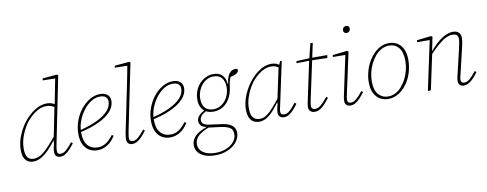

<svg xmlns="http://www.w3.org/2000/svg" viewBox="-76 -1140 4516 1782"><g transform="rotate(-10 2182.0 -248.5)"><path d="M160 12Q131 12 108.5 -0.5Q86 -13 73.5 -41Q61 -69 61 -116Q61 -167 78.5 -220.5Q96 -274 126 -323.5Q156 -373 196 -412Q236 -451 281 -474.5Q326 -498 373 -498Q391 -498 406.5 -494.5Q422 -491 434.5 -484Q447 -477 457 -468L453 -442Q433 -459 411 -466.5Q389 -474 364 -474Q327 -474 294.5 -458.5Q262 -443 233.5 -419Q205 -395 182 -368Q164 -346 148 -317.5Q132 -289 118.5 -257Q105 -225 97.5 -191Q90 -157 90 -122Q90 -62 110 -37.5Q130 -13 167 -13Q203 -13 237.5 -35Q272 -57 310 -98Q348 -139 395 -195L398 -159H383Q347 -109 310 -70.5Q273 -32 235 -10Q197 12 160 12ZM412 11Q389 11 375.5 -2.5Q362 -16 362 -41Q362 -57 365.5 -78Q369 -99 377 -130L374 -132L440 -462L443 -467L493 -723L501 -712L373 -715L377 -733L511 -745L524 -738L399 -118Q395 -100 392 -80.5Q389 -61 389 -47Q389 -30 397 -22.5Q405 -15 421 -15Q446 -15 472 -37Q498 -59 534 -104L548 -92Q525 -62 503.5 -38.5Q482 -15 459.5 -2Q437 11 412 11Z M763 12Q722 12 688 -7Q654 -26 633.5 -66Q613 -106 613 -169Q613 -230 634 -288.5Q655 -347 692 -394Q729 -441 776.5 -469.5Q824 -498 876 -498Q916 -498 942.5 -478Q969 -458 969 -418Q969 -379 946 -343Q923 -307 879.5 -276.5Q836 -246 772.5 -221Q709 -196 627 -178L626 -197Q728 -221 798.5 -255Q869 -289 905.5 -329.5Q942 -370 942 -416Q942 -446 923 -460.5Q904 -475 871 -475Q827 -475 786 -449Q745 -423 712 -379Q679 -335 660 -282.5Q641 -230 641 -176Q641 -94 676.5 -54Q712 -14 771 -14Q802 -14 827.5 -25Q853 -36 875 -57Q897 -78 918 -105L933 -94Q918 -71 900.5 -51.5Q883 -32 861.5 -18Q840 -4 816 4Q792 12 763 12Z M1091 11Q1068 11 1054 -3Q1040 -17 1040 -41Q1040 -57 1043 -75.5Q1046 -94 1050 -116L1133 -519Q1144 -571 1153.5 -621Q1163 -671 1173 -723L1181 -712L1053 -715L1057 -733L1192 -745L1205 -738L1078 -118Q1075 -100 1071.5 -80.5Q1068 -61 1068 -47Q1068 -30 1076.5 -22.5Q1085 -15 1101 -15Q1125 -15 1151.5 -37Q1178 -59 1213 -104L1227 -92Q1205 -62 1183 -38.5Q1161 -15 1138.5 -2Q1116 11 1091 11Z M1448 12Q1407 12 1373 -7Q1339 -26 1318.5 -66Q1298 -106 1298 -169Q1298 -230 1319 -288.5Q1340 -347 1377 -394Q1414 -441 1461.5 -469.5Q1509 -498 1561 -498Q1601 -498 1627.5 -478Q1654 -458 1654 -418Q1654 -379 1631 -343Q1608 -307 1564.5 -276.5Q1521 -246 1457.5 -221Q1394 -196 1312 -178L1311 -197Q1413 -221 1483.5 -255Q1554 -289 1590.5 -329.5Q1627 -370 1627 -416Q1627 -446 1608 -460.5Q1589 -475 1556 -475Q1512 -475 1471 -449Q1430 -423 1397 -379Q1364 -335 1345 -282.5Q1326 -230 1326 -176Q1326 -94 1361.5 -54Q1397 -14 1456 -14Q1487 -14 1512.5 -25Q1538 -36 1560 -57Q1582 -78 1603 -105L1618 -94Q1603 -71 1585.5 -51.5Q1568 -32 1546.5 -18Q1525 -4 1501 4Q1477 12 1448 12Z M1833 248Q1778 248 1737 233Q1696 218 1673 190Q1650 162 1650 124Q1650 86 1670 57Q1690 28 1724.5 7.5Q1759 -13 1801 -26L1822 -20Q1749 8 1714.5 40.5Q1680 73 1680 120Q1680 166 1721.5 196Q1763 226 1839 226Q1894 226 1939.5 207.5Q1985 189 2012 156.5Q2039 124 2039 83Q2039 59 2029 42.5Q2019 26 1994.5 15Q1970 4 1927 -2L1816 -16Q1811 -17 1805.5 -17.5Q1800 -18 1795 -19V-26Q1761 -32 1745 -50Q1729 -68 1729 -90Q1729 -119 1750 -142Q1771 -165 1806 -181V-190L1835 -179Q1787 -157 1771 -137Q1755 -117 1755 -96Q1755 -73 1771 -60Q1787 -47 1827 -42L1937 -27Q1984 -21 2012.5 -7Q2041 7 2054 28.5Q2067 50 2067 77Q2067 110 2050 140.5Q2033 171 2002 195Q1971 219 1928 233.5Q1885 248 1833 248ZM1885 -154Q1846 -154 1817.5 -169.5Q1789 -185 1772.5 -215Q1756 -245 1756 -288Q1756 -331 1770 -369Q1784 -407 1810 -436Q1836 -465 1870.5 -481.5Q1905 -498 1945 -498Q1981 -498 2005.5 -483.5Q2030 -469 2043.5 -444Q2057 -419 2058 -386L2063 -385Q2068 -427 2080.5 -454.5Q2093 -482 2111 -495.5Q2129 -509 2151 -509Q2157 -509 2162 -508Q2167 -507 2171 -506Q2173 -504 2173.5 -501.5Q2174 -499 2174 -495Q2174 -479 2155 -465Q2136 -451 2088 -443L2104 -457Q2098 -446 2092 -432.5Q2086 -419 2081.5 -401Q2077 -383 2074 -356Q2068 -309 2052 -271.5Q2036 -234 2011.5 -208Q1987 -182 1955 -168Q1923 -154 1885 -154ZM1889 -176Q1923 -176 1951 -190.5Q1979 -205 2000 -230.5Q2021 -256 2032.5 -288.5Q2044 -321 2044 -356Q2044 -411 2018.5 -443.5Q1993 -476 1939 -476Q1906 -476 1877.5 -460.5Q1849 -445 1828 -419Q1807 -393 1795.5 -360Q1784 -327 1784 -292Q1784 -255 1796 -229Q1808 -203 1831.5 -189.5Q1855 -176 1889 -176Z M2288 12Q2259 12 2235.5 -0.5Q2212 -13 2198 -42.5Q2184 -72 2184 -121Q2184 -170 2201 -222.5Q2218 -275 2247.5 -324Q2277 -373 2315.5 -412Q2354 -451 2398.5 -474.5Q2443 -498 2489 -498Q2508 -498 2523.5 -494Q2539 -490 2551 -482.5Q2563 -475 2571 -464L2567 -439Q2549 -458 2528.5 -466Q2508 -474 2481 -474Q2448 -474 2418 -460.5Q2388 -447 2362.5 -426.5Q2337 -406 2316 -383Q2289 -354 2265.5 -312Q2242 -270 2227.5 -222Q2213 -174 2213 -127Q2213 -63 2235.5 -38Q2258 -13 2296 -13Q2331 -13 2363 -35Q2395 -57 2430.5 -98Q2466 -139 2510 -195L2513 -159H2498Q2463 -109 2429 -70Q2395 -31 2360.5 -9.5Q2326 12 2288 12ZM2520 11Q2497 11 2482.5 -3Q2468 -17 2468 -41Q2468 -53 2470 -65Q2472 -77 2475.5 -91Q2479 -105 2484 -125L2481 -127L2553 -465L2555 -466L2576 -510L2590 -507L2506 -114Q2502 -97 2498 -79Q2494 -61 2494 -45Q2494 -29 2503 -22Q2512 -15 2527 -15Q2554 -15 2580 -37.5Q2606 -60 2640 -105L2655 -92Q2633 -62 2611.5 -38.5Q2590 -15 2567.5 -2Q2545 11 2520 11Z M2721 -463 2725 -482 2857 -488H2861H3016L3011 -461L2858 -465H2856ZM2810 11Q2786 11 2770.5 -3.5Q2755 -18 2755 -42Q2755 -60 2758.5 -78Q2762 -96 2767 -118L2839 -456L2880 -623H2903L2795 -120Q2791 -102 2787.5 -83Q2784 -64 2784 -49Q2784 -32 2793.5 -23.5Q2803 -15 2820 -15Q2837 -15 2854.5 -24.5Q2872 -34 2892.5 -55Q2913 -76 2939 -108L2953 -96Q2928 -64 2906 -40Q2884 -16 2861 -2.5Q2838 11 2810 11Z M3096 -39Q3096 -57 3099.5 -75.5Q3103 -94 3108 -116L3184 -474L3190 -460L3063 -461L3066 -479L3201 -494L3216 -487L3136 -118Q3132 -100 3128 -80.5Q3124 -61 3124 -46Q3124 -30 3132.5 -22.5Q3141 -15 3157 -15Q3181 -15 3207.5 -37Q3234 -59 3269 -104L3283 -92Q3261 -62 3239 -38.5Q3217 -15 3194.5 -2Q3172 11 3147 11Q3124 11 3110 -2.5Q3096 -16 3096 -39ZM3229 -658Q3217 -658 3208 -666Q3199 -674 3199 -687Q3199 -704 3210 -714Q3221 -724 3234 -724Q3247 -724 3255.5 -716Q3264 -708 3264 -695Q3264 -679 3253.5 -668.5Q3243 -658 3229 -658Z M3503 12Q3463 12 3428.5 -7Q3394 -26 3372.5 -66.5Q3351 -107 3351 -171Q3351 -229 3369 -287Q3387 -345 3420.5 -392.5Q3454 -440 3499 -469Q3544 -498 3598 -498Q3640 -498 3674.5 -478Q3709 -458 3729 -417.5Q3749 -377 3749 -313Q3749 -252 3731 -194Q3713 -136 3679.5 -89.5Q3646 -43 3601 -15.5Q3556 12 3503 12ZM3507 -11Q3544 -11 3576.5 -28Q3609 -45 3635.5 -75.5Q3662 -106 3681 -144Q3700 -182 3710 -224Q3720 -266 3720 -307Q3720 -394 3685.5 -434.5Q3651 -475 3595 -475Q3557 -475 3523.5 -457Q3490 -439 3464 -408.5Q3438 -378 3419 -339.5Q3400 -301 3390 -258.5Q3380 -216 3380 -175Q3380 -91 3416 -51Q3452 -11 3507 -11Z M3885 4 3878 0 3979 -474 3984 -460 3857 -461 3860 -479 3992 -494 4007 -487 3980 -354 3981 -351 3952 -216Q3940 -162 3929 -108Q3918 -54 3906 0ZM4215 11Q4193 11 4179 -2.5Q4165 -16 4165 -37Q4165 -56 4168.5 -71.5Q4172 -87 4177 -108L4229 -328Q4236 -360 4240.5 -384Q4245 -408 4245 -425Q4245 -449 4232.5 -460.5Q4220 -472 4193 -472Q4162 -472 4130 -456.5Q4098 -441 4058.5 -407.5Q4019 -374 3966 -319L3965 -352H3979Q4021 -404 4060.5 -436Q4100 -468 4135.5 -483Q4171 -498 4200 -498Q4236 -498 4255 -479.5Q4274 -461 4274 -430Q4274 -409 4269.5 -385Q4265 -361 4257 -327L4205 -108Q4201 -92 4197 -75.5Q4193 -59 4193 -44Q4193 -30 4201.5 -22.5Q4210 -15 4225 -15Q4250 -15 4276.5 -37Q4303 -59 4338 -104L4352 -92Q4330 -62 4308 -38.5Q4286 -15 4263 -2Q4240 11 4215 11Z"/></g></svg>

Font: Source Serif 4 ExtraLight
Style: Italic
Weight: 250
Italic angle: -12°
Designer: Frank Grießhammer
Foundry: Adobe Systems Incorporated
Version: Version 4.004;hotconv 1.0.116;makeotfexe 2.5.65601